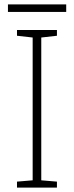

<svg xmlns="http://www.w3.org/2000/svg" viewBox="-20 -850 334 870"><path d="M238 0H57V-27L128 -33V-680L57 -688V-714H238V-688L167 -680V-33L238 -27ZM280 -830V-796H16V-830Z"/></svg>

Font: Noto Sans Bengali ExtraLight
Style: Regular
Weight: 200
Designer: Jelle Bosma - Monotype Design Team
Foundry: Monotype Imaging Inc.
Version: Version 2.003; ttfautohint (v1.8.4.7-5d5b)